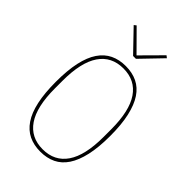

<svg xmlns="http://www.w3.org/2000/svg" viewBox="-272 -1030 1145 1145"><g transform="rotate(45 300.0 -457.5)"><path d="M300 12Q245 12 202.5 -8.5Q160 -29 130.5 -72.5Q101 -116 86 -184.5Q71 -253 71 -349Q71 -445 86 -513.5Q101 -582 130.5 -625.5Q160 -669 202.5 -689.5Q245 -710 300 -710Q355 -710 397.5 -689.5Q440 -669 469 -625.5Q498 -582 513.5 -513.5Q529 -445 529 -349Q529 -253 513.5 -184.5Q498 -116 469 -72.5Q440 -29 397.5 -8.5Q355 12 300 12ZM300 -8Q400 -8 452.5 -85Q505 -162 505 -317V-381Q505 -536 452.5 -613Q400 -690 300 -690Q200 -690 147.5 -613Q95 -536 95 -381V-317Q95 -162 147.5 -85Q200 -8 300 -8ZM288 -783 160 -916 174 -927 300 -800 426 -927 440 -916 312 -783Z"/></g></svg>

Font: IBM Plex Mono Thin
Style: Regular
Weight: 100
Monospace: yes
Designer: Mike Abbink, Paul van der Laan, Pieter van Rosmalen
Foundry: Bold Monday
Version: Version 2.3